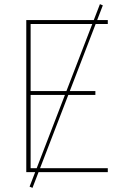

<svg xmlns="http://www.w3.org/2000/svg" viewBox="-20 -832 640 928"><path d="M107 0V-735H501V-716H128V-392H441V-373H128V-19H501V0ZM137 76 123 70 463 -812 477 -806Z"/></svg>

Font: Iosevka Curly Thin Extended
Style: Regular
Weight: 100
Width: 7
Monospace: yes
Designer: Belleve Invis
Foundry: Belleve Invis
Version: Version 11.1.0; ttfautohint (v1.8.3)